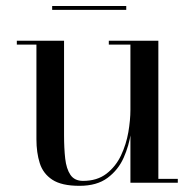

<svg xmlns="http://www.w3.org/2000/svg" viewBox="-20 -592 630 622"><path d="M237.5 10Q179.5 10 149.5 -9.8Q119.5 -29.5 108.8 -63.5Q98 -97.5 98 -141V-447.5H34.5V-460H187.5V-154Q187.5 -112 191.2 -78.5Q195 -45 208.2 -25.5Q221.5 -6 249 -6Q294.5 -6 324.8 -29.2Q355 -52.5 372 -88.5Q389 -124.5 395.8 -164Q402.5 -203.5 402.5 -236L410.5 -239.5Q410.5 -205.5 404.2 -162.8Q398 -120 380.5 -80.8Q363 -41.5 328.5 -15.8Q294 10 237.5 10ZM402.5 0V-447.5H332.5V-460H493V-12.5H556V0ZM149 -560V-572.5H389V-560Z"/></svg>

Font: Bodoni Moda 18pt
Style: Regular
Weight: 400
Designer: Owen Earl
Foundry: indestructible type
Version: Version 2.005